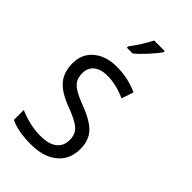

<svg xmlns="http://www.w3.org/2000/svg" viewBox="-270 -998 1089 1089"><g transform="rotate(45 274.5 -453.5)"><path d="M424.8 -178.7Q424.8 -93.8 366.2 -45.9Q307.6 2 208.5 2Q101.1 2 41 -28.8V-107.9Q83.5 -89.4 126.5 -79.8Q169.4 -70.3 210.9 -70.3Q278.3 -70.3 312 -96.9Q345.7 -123.5 345.7 -171.4Q345.7 -203.6 333.7 -223.6Q321.8 -243.7 293.5 -261Q265.1 -278.3 206.1 -300.8Q121.6 -332.5 85.2 -376.7Q48.8 -420.9 48.8 -491.2Q48.8 -565.9 101.8 -610.4Q154.8 -654.8 241.7 -654.8Q332 -654.8 410.6 -618.2L386.2 -546.4Q308.6 -581.1 240.2 -581.1Q187 -581.1 157.5 -557.4Q127.9 -533.7 127.9 -490.7Q127.9 -459 138.9 -438.7Q149.9 -418.5 176.3 -401.4Q202.6 -384.3 257.8 -363.3Q352.5 -327.1 388.7 -285.9Q424.8 -244.6 424.8 -178.7ZM204.6 -781.7Q225.1 -807.6 248.3 -844.7Q271.5 -881.8 285.2 -909.2H370.1V-900.4Q351.6 -873 314.9 -833Q278.3 -793 251.5 -771H204.6Z"/></g></svg>

Font: XL-Viking
Style: Regular
Weight: 400
Foundry: Ascender Corporation
Version: Version 1.10 March 23, 2015